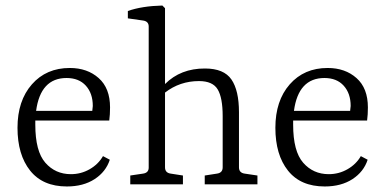

<svg xmlns="http://www.w3.org/2000/svg" viewBox="-20 -673 1409 701"><path d="M223.1 -388.2Q127.9 -388.2 111.8 -268.1H316.9Q318.8 -282.2 318.8 -286.1Q318.8 -332 293.5 -360.1Q268.1 -388.2 223.1 -388.2ZM234.9 -424.8Q298.8 -424.8 340.3 -387.9Q381.8 -351.1 381.8 -280.8Q381.8 -254.9 378.9 -232.9H108.9V-217.8Q108.9 -120.6 145.5 -78.9Q182.1 -37.1 238.8 -37.1Q275.9 -37.1 307.4 -55.2Q338.9 -73.2 356 -103L380.9 -89.8Q366.7 -45.9 325.4 -19Q284.2 7.8 224.1 7.8Q136.2 7.8 90.1 -50Q43.9 -107.9 43.9 -206.5Q43.9 -305.2 96.4 -365Q148.9 -424.8 234.9 -424.8Z M647.9 0H455.6V-32.2L502 -39.1Q522.9 -42 522.9 -61V-576.2Q522.9 -595.2 502 -598.1L446.8 -606V-632.8Q497.6 -650.9 572.8 -652.8L582.5 -643.1V-366.2Q639.6 -423.3 728.5 -422.9Q797.4 -422.9 825 -382.8Q852.5 -342.8 852.5 -263.2V-62Q852.5 -42 873.5 -39.1L919.9 -32.2V0H727.5V-32.2L772 -39.1Q793 -42 793 -62V-249Q793 -315.9 774.9 -346.4Q756.8 -377 706.5 -377Q636.7 -377 582.5 -335V-62Q582.5 -42 603.5 -39.1L647.9 -32.2Z M1164.6 -388.2Q1069.3 -388.2 1053.2 -268.1H1258.3Q1260.3 -282.2 1260.3 -286.1Q1260.3 -332 1234.9 -360.1Q1209.5 -388.2 1164.6 -388.2ZM1176.3 -424.8Q1240.2 -424.8 1281.7 -387.9Q1323.2 -351.1 1323.2 -280.8Q1323.2 -254.9 1320.3 -232.9H1050.3V-217.8Q1050.3 -120.6 1086.9 -78.9Q1123.5 -37.1 1180.2 -37.1Q1217.3 -37.1 1248.8 -55.2Q1280.3 -73.2 1297.4 -103L1322.3 -89.8Q1308.1 -45.9 1266.8 -19Q1225.6 7.8 1165.5 7.8Q1077.6 7.8 1031.5 -50Q985.4 -107.9 985.4 -206.5Q985.4 -305.2 1037.8 -365Q1090.3 -424.8 1176.3 -424.8Z"/></svg>

Font: Yrsa-Light
Style: Regular
Weight: 300
Designer: Anna Giedrys (Yrsa+Rasa design), David Brezina (Yrsa art-direction, Rasa art-direction, design)
Foundry: Rosetta Type Foundry
Version: Version 1.001;PS 1.1;hotconv 1.0.88;makeotf.lib2.5.647800